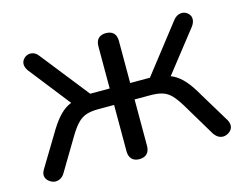

<svg xmlns="http://www.w3.org/2000/svg" viewBox="-76 -609 936 733"><g transform="rotate(-15 392.5 -242.0)"><path d="M392 7Q373 7 362.5 -4Q352 -15 352 -35V-218H289Q262 -218 243 -212Q224 -206 208.5 -190.5Q193 -175 176 -147L97 -15Q89 -2 77 3Q65 8 54 5.5Q43 3 34 -5Q25 -13 23 -24Q21 -35 29 -49L101 -168Q123 -206 142.5 -228.5Q162 -251 182.5 -262Q203 -273 231 -276L210 -250L68 -431Q59 -444 58.5 -455.5Q58 -467 65 -476Q72 -485 82.5 -488.5Q93 -492 104.5 -488.5Q116 -485 125 -473L275 -283H352V-449Q352 -470 362.5 -480.5Q373 -491 392 -491Q412 -491 422.5 -480.5Q433 -470 433 -449V-283H511L659 -473Q669 -485 681 -488.5Q693 -492 703 -488.5Q713 -485 720 -476.5Q727 -468 726.5 -456Q726 -444 717 -431L575 -250L554 -276Q582 -273 602.5 -262Q623 -251 642.5 -229Q662 -207 684 -168L756 -49Q763 -35 761.5 -24Q760 -13 751 -5Q742 3 730.5 5.5Q719 8 708 3Q697 -2 688 -15L609 -147Q592 -175 577 -190.5Q562 -206 543 -212Q524 -218 496 -218H433V-35Q433 -15 422.5 -4Q412 7 392 7Z"/></g></svg>

Font: Nunito
Style: Regular
Weight: 400
Designer: Vernon Adams
Foundry: Vernon Adams
Version: Version 3.602